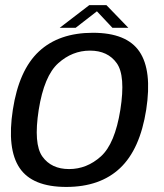

<svg xmlns="http://www.w3.org/2000/svg" viewBox="-20 -727 641 751"><path d="M239.2 4.2Q371.5 4.2 449.6 -69.4Q527.6 -142.9 551.9 -297.8Q575.5 -451.3 525.5 -525.1Q475.6 -598.8 343.4 -598.8Q210.6 -598.8 132.3 -525.8Q54 -452.9 30.2 -297.8Q6.6 -144.5 56.6 -70.1Q106.5 4.2 239.2 4.2ZM250.2 -65.7Q180.8 -65.7 145.7 -114.8Q110.7 -163.9 131.4 -297.3Q152.6 -430.1 207.6 -479.5Q262.5 -529 331.9 -529Q401.6 -529 436.6 -479.9Q471.7 -430.9 450.7 -297.3Q429.5 -164.7 374.6 -115.2Q319.6 -65.7 250.2 -65.7ZM213.6 -618.3H276L359.1 -682.8L419.7 -618.3H482L396.2 -707H329.3Z"/></svg>

Font: Anybody Thin
Style: Italic
Weight: 100
Italic angle: -10°
Designer: Tyler Finck
Foundry: Etcetera Type Company
Version: Version 1.114;gftools[0.9.25]